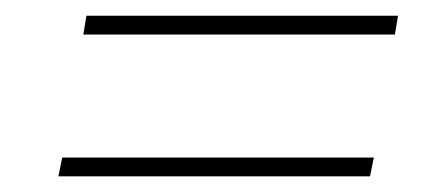

<svg xmlns="http://www.w3.org/2000/svg" viewBox="-20 -478 546 244"><path d="M450.2 -253.9H54.2L59.1 -277.8H455.1ZM481.9 -434.1H85.9L89.8 -458H485.8Z"/></svg>

Font: Creato Display Thin
Style: Italic
Weight: 265
Italic angle: -10°
Version: Version 1.000